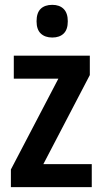

<svg xmlns="http://www.w3.org/2000/svg" viewBox="-20 -773 422 793"><path d="M359 0H25V-73L221 -448H37V-543H351V-463L159 -95H359ZM196 -753Q226 -753 243 -736Q260 -719 260 -685Q260 -651 243 -634.5Q226 -618 196 -618Q166 -618 148.5 -634.5Q131 -651 131 -685Q131 -720 148 -736.5Q165 -753 196 -753Z"/></svg>

Font: Noto Sans Khmer Condensed SemiBold
Style: Regular
Weight: 600
Width: 3
Designer: Danh Hong and the Monotype Design Team
Foundry: Monotype Imaging Inc.
Version: Version 2.004